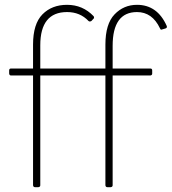

<svg xmlns="http://www.w3.org/2000/svg" viewBox="-20 -776 712 796"><path d="M439 0H425Q418 0 417 -8V-463H147V-8Q147 -1 139 0H125Q118 0 117 -8V-463H26Q19 -463 18 -471V-484Q18 -492 26 -492H117V-591Q117 -677 156 -716.5Q195 -756 258 -756Q323 -756 368 -709Q370 -707 370 -701Q369 -699 359 -689Q357 -687 352 -687Q349 -687 347 -689Q312 -726 258 -726Q147 -726 147 -588V-492H417V-591Q417 -677 455 -716.5Q493 -756 548 -756Q632 -756 671 -669L672 -665Q672 -660 666 -658L649 -653Q645 -653 643 -659Q611 -726 548 -726Q447 -726 447 -586V-492H603Q611 -492 611 -484V-471Q611 -464 603 -463H447V-8Q447 -1 439 0Z"/></svg>

Font: YamahaIndonesia935. App Thin
Style: Regular
Weight: 100
Designer: Dalton Maag Ltd
Foundry: Dalton Maag Ltd
Version: Version 1.002